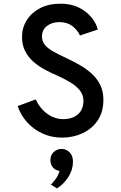

<svg xmlns="http://www.w3.org/2000/svg" viewBox="-20 -732 656 1038"><path d="M315 12Q259 12 211 -9.8Q163 -31.5 127.8 -69.8Q92.5 -108 75.5 -158.5L173 -194.5Q194.5 -147 234.5 -117.5Q274.5 -88 322.5 -88Q371 -88 401 -113.5Q431 -139 431 -187.5Q431 -219.5 411 -244Q391 -268.5 358.5 -287.8Q326 -307 288.5 -324Q255 -338 221.8 -356Q188.5 -374 160.8 -398.2Q133 -422.5 116 -455.5Q99 -488.5 99 -532.5Q99 -581.5 124.2 -622.2Q149.5 -663 196.2 -687.5Q243 -712 307 -712Q383.5 -712 437.8 -672.2Q492 -632.5 509 -572.5L412.5 -540Q398.5 -570.5 370.5 -591.5Q342.5 -612.5 301.5 -612.5Q260.5 -612.5 233.8 -591.5Q207 -570.5 207 -534.5Q207 -508 223.2 -488.8Q239.5 -469.5 269 -453Q298.5 -436.5 339.5 -417.5Q372.5 -402 407.5 -382.5Q442.5 -363 472.5 -336.8Q502.5 -310.5 520.8 -275Q539 -239.5 539 -192.5Q539 -127 508.5 -81.5Q478 -36 427 -12Q376 12 315 12ZM288 286.5 255 266Q264.5 258 280.2 236.8Q296 215.5 301.5 192Q278.5 188.5 265.5 172.5Q252.5 156.5 252.5 133.5Q252.5 106 271 89.5Q289.5 73 313 73Q337 73 355.8 91Q374.5 109 374.5 141.5Q374.5 185.5 350 224.2Q325.5 263 288 286.5Z"/></svg>

Font: Overpass Mono Light SemiBold
Style: Regular
Weight: 600
Monospace: yes
Version: Version 4.000